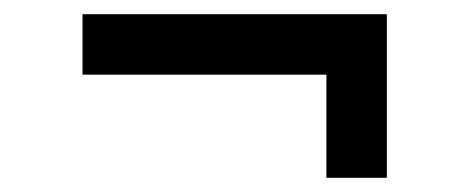

<svg xmlns="http://www.w3.org/2000/svg" viewBox="-20 -432 660 270"><path d="M439 -182C439 -182 439 -327 439 -327C439 -327 96 -327 96 -327C96 -327 96 -412 96 -412C96 -412 524 -412 524 -412C524 -412 524 -182 524 -182C524 -182 439 -182 439 -182Z"/></svg>

Font: Preevio_Regular
Style: Regular
Weight: 500
Designer: Gumpita Rahayu
Foundry: Tokotype Studio
Version: ""